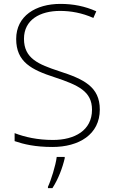

<svg xmlns="http://www.w3.org/2000/svg" viewBox="-20 -744 584 985"><path d="M492 -182C492 -299 410 -338 283 -379C177 -414 103 -444 103 -545C103 -643 186 -688 288 -688C343 -688 400 -678 459 -652L474 -686C416 -712 356 -724 290 -724C163 -724 63 -662 63 -544C63 -426 142 -386 259 -348C383 -307 452 -275 452 -181C452 -75 363 -26 252 -26C172 -26 107 -41 55 -61V-20C102 -4 160 10 249 10C385 10 492 -54 492 -182ZM312 68V61H271C266 104 241 183 226 214V221H249C279 175 301 116 312 68Z"/></svg>

Font: Noto Sans Gurmukhi ExtraLight
Style: Regular
Weight: 200
Designer: Jelle Bosma - Monotype Design Team
Foundry: Monotype Imaging Inc.
Version: Version 2.004